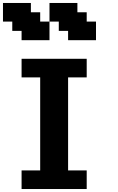

<svg xmlns="http://www.w3.org/2000/svg" viewBox="-20 -1270 790 1290"><path d="M125 0H562.5V-125H437.5V-750H562.5V-875H125V-750H250V-125H125ZM437.5 -1000H625V-1125H562.5V-1187.5H500V-1250H312.5V-1125H250V-1187.5H187.5V-1250H0V-1125H62.5V-1062.5H125V-1000H312.5V-1125H375V-1062.5H437.5Z"/></svg>

Font: Faithful 32x
Style: Semibold
Weight: 400
Foundry: Faithful Resource Pack
Version: Version 1.0; January 27, 2023